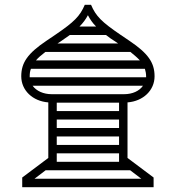

<svg xmlns="http://www.w3.org/2000/svg" viewBox="-20 -775 728 795"><path d="M331 -755C311 -708 287 -684 209 -631L172 -606C95 -554 68 -516 68 -459C68 -401 115 -356 180 -351V-121L72 -40V0H616V-40L508 -121V-351C573 -356 620 -401 620 -459C620 -516 593 -554 516 -606L479 -631C401 -684 377 -708 357 -755ZM103 -459C103 -470 104 -480 108 -490H580C583 -480 585 -470 585 -459V-455H103ZM194 -385C160 -385 131 -398 115 -420H572C557 -398 528 -385 494 -385ZM169 -70H519L565 -35H123ZM129 -525C138 -536 151 -547 168 -560H520C536 -547 549 -536 559 -525ZM215 -280H473V-245H215ZM215 -350H473V-315H215ZM215 -140H473V-105H215ZM215 -210H473V-175H215ZM269 -630H419C430 -621 443 -612 459 -602L469 -595H218L229 -602ZM309 -665C324 -680 335 -695 344 -712C353 -695 363 -680 378 -665Z"/></svg>

Font: IBM Plex Arabic ExtraLight
Style: Regular
Weight: 200
Designer: Mike Abbink, Paul van der Laan, Pieter van Rosmalen, Wael Morcos, Khajak Apelian
Foundry: Bold Monday
Version: Version 1.0